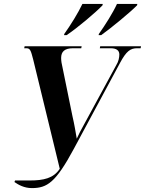

<svg xmlns="http://www.w3.org/2000/svg" viewBox="-20 -951 742 983"><path d="M486 -777 485 -771H498C551 -809 648 -889 682 -924L683 -931H579C558 -885 518 -822 486 -777ZM309 -777 308 -771H321C376 -808 469 -886 505 -924L506 -931H402C379 -883 343 -825 309 -777ZM54 -19C74 -5 104 12 143 12C221 12 265 -16 358 -189L594 -628C627 -690 648 -704 682 -704H700L702 -714H493L491 -704H547C577 -704 591 -692 591 -672C591 -657 587 -636 575 -617L412 -317C395 -286 383 -264 373 -241C368 -270 361 -314 351 -356L300 -606C296 -622 293 -639 293 -654C293 -687 311 -704 354 -704H396L398 -714H106L104 -704H115C135 -704 138 -692 150 -646L286 -87C254 -38 203 -27 132 -27H57Z"/></svg>

Font: Noto Serif Display Condensed
Style: Bold Italic
Weight: 700
Width: 3
Italic angle: -12°
Designer: Monotype Design Team
Foundry: Monotype Imaging Inc.
Version: Version 2.009